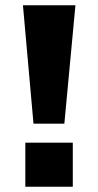

<svg xmlns="http://www.w3.org/2000/svg" viewBox="-20 -708 373 728"><path d="M67 -688H266L224 -239H107ZM76 -167H256V0H76Z"/></svg>

Font: Archivo Black
Style: Regular
Weight: 400
Designer: Hector Gatti
Foundry: Omnibus-Type
Version: Version 1.101; ttfautohint (v1.8)